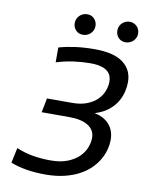

<svg xmlns="http://www.w3.org/2000/svg" viewBox="-112 -877 752 951"><g transform="rotate(10 264.0 -401.0)"><path d="M22.9 -97.2Q40.5 -89.4 62 -83Q83.5 -76.7 103.3 -73.2Q123 -69.8 145.8 -67.6Q168.5 -65.4 194.8 -65.4Q246.1 -65.4 281.5 -79.8Q316.9 -94.2 338.4 -116Q359.9 -137.7 369.4 -163.1Q378.9 -188.5 378.9 -210.9Q378.9 -249.5 345.7 -271.2Q312.5 -293 249 -293H110.8L125 -364.7H252Q294.9 -364.7 325.7 -377Q356.4 -389.2 376.2 -408.4Q396 -427.7 405.5 -451.9Q415 -476.1 415 -501Q415 -515.6 409.9 -528.8Q404.8 -542 392.3 -552.2Q379.9 -562.5 358.6 -568.1Q337.4 -573.7 305.2 -573.7Q266.6 -573.7 223.6 -567.9Q180.7 -562 136.2 -548.3V-623Q173.8 -633.8 218.3 -639.9Q262.7 -646 316.9 -646Q412.1 -646 459 -610.8Q505.9 -575.7 505.9 -514.2Q505.9 -488.3 499 -461.4Q492.2 -434.6 476.6 -410.2Q460.9 -385.7 434.8 -365.7Q408.7 -345.7 370.1 -334Q391.1 -330.1 409.7 -320.8Q428.2 -311.5 441.9 -297.1Q455.6 -282.7 463.4 -262.9Q471.2 -243.2 471.2 -217.8Q471.2 -192.9 464.1 -166.5Q457 -140.1 442.1 -115Q427.2 -89.8 404.1 -67.6Q380.9 -45.4 348.6 -28.6Q316.4 -11.7 274.9 -2Q233.4 7.8 182.1 7.8Q130.9 7.8 86.7 0.5Q42.5 -6.8 6.8 -21ZM249.5 -810.1Q271.5 -810.1 285.4 -795.2Q299.3 -780.3 299.3 -758.8Q299.3 -747.6 294.9 -738Q290.5 -728.5 283.2 -721.4Q275.9 -714.4 266.1 -710.2Q256.3 -706.1 245.6 -706.1Q222.7 -706.1 209 -720.9Q195.3 -735.8 195.3 -756.8Q195.3 -768.1 199.7 -777.8Q204.1 -787.6 211.4 -794.7Q218.8 -801.8 228.5 -805.9Q238.3 -810.1 249.5 -810.1ZM463.4 -810.1Q474.1 -810.1 483.4 -805.9Q492.7 -801.8 499.5 -794.9Q506.3 -788.1 510 -778.8Q513.7 -769.5 513.7 -758.8Q513.7 -747.6 509.3 -738Q504.9 -728.5 497.6 -721.4Q490.2 -714.4 480.2 -710.2Q470.2 -706.1 459.5 -706.1Q437 -706.1 423.3 -720.9Q409.7 -735.8 409.7 -756.8Q409.7 -768.1 413.8 -777.8Q418 -787.6 425.3 -794.7Q432.6 -801.8 442.4 -805.9Q452.1 -810.1 463.4 -810.1ZM-22.5 -638.2Z"/></g></svg>

Font: Code New Roman
Style: Italic
Weight: 400
Italic angle: -11°
Monospace: yes
Designer: Sam Radian
Foundry: Code New Roman
Version: Version 1.508 October 19, 2014